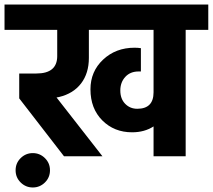

<svg xmlns="http://www.w3.org/2000/svg" viewBox="-50 -691 941 849"><path d="M41.5 8Q64 -14 95 -14Q126 -14 148.5 8Q171 30 171 62Q171 94 148.5 116Q126 138 95 138Q64 138 41.5 116Q19 94 19 62Q19 30 41.5 8ZM871 -671V-559H771V0H629V-132Q589 -106 534 -106Q455 -106 402.5 -158.5Q350 -211 350 -296Q350 -375 406 -427.5Q462 -480 545 -480Q559 -480 573 -478V-375H563Q526 -375 504 -351Q482 -327 482 -291Q482 -254 503.5 -232Q525 -210 557 -210Q629 -210 629 -283V-559H343V-435Q343 -367 308.5 -322Q274 -277 211 -262L200 -260L403 0H233L35 -256V-366H111Q203 -366 203 -443V-559H-30V-671Z"/></svg>

Font: Hind Bold
Style: Regular
Weight: 700
Designer: Manushi Parikh, Satya Rajpurohit
Foundry: Indian Type Foundry
Version: Version 1.201;PS 1.0;hotconv 1.0.78;makeotf.lib2.5.61930; tt